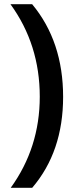

<svg xmlns="http://www.w3.org/2000/svg" viewBox="-20 -734 360 912"><path d="M132.8 158.2H30.8Q168.9 -32.7 168.9 -274.9Q168.9 -522.5 29.8 -713.9H132.8Q279.8 -537.1 279.8 -273.9Q279.8 -13.2 132.8 158.2Z"/></svg>

Font: Droid Sans TV
Style: Bold
Weight: 600
Version: Version 1.00